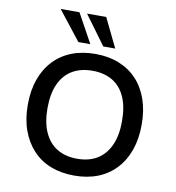

<svg xmlns="http://www.w3.org/2000/svg" viewBox="-99 -1026 1032 1124"><g transform="rotate(10 417.0 -464.5)"><path d="M417 9Q339 9 276.5 -15.5Q214 -40 170 -87.5Q126 -135 102 -201.5Q78 -268 78 -353Q78 -437 101.5 -503.5Q125 -570 169.5 -617.5Q214 -665 276.5 -689.5Q339 -714 417 -714Q495 -714 557 -689.5Q619 -665 663.5 -618Q708 -571 731.5 -504Q755 -437 755 -354Q755 -269 731.5 -202Q708 -135 663.5 -87.5Q619 -40 557 -15.5Q495 9 417 9ZM417 -91Q487 -91 536 -121Q585 -151 611.5 -209.5Q638 -268 638 -353Q638 -439 612 -497Q586 -555 536.5 -584.5Q487 -614 417 -614Q347 -614 297.5 -584.5Q248 -555 221.5 -497Q195 -439 195 -353Q195 -268 221.5 -209.5Q248 -151 297.5 -121Q347 -91 417 -91ZM454 -765 327 -938H441L525 -765ZM306 -765 170 -938H282L377 -765Z"/></g></svg>

Font: Nunito Sans 6pt SemiBold
Style: Regular
Weight: 600
Version: Version 3.101;gftools[0.9.27]